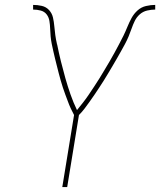

<svg xmlns="http://www.w3.org/2000/svg" viewBox="-20 -763 653 783"><path d="M234 0 282 -294Q275 -307 268.5 -321Q262 -335 257 -349Q252 -363 246.5 -377Q241 -391 236.5 -405.5Q232 -420 227.5 -435Q223 -450 219.5 -464.5Q216 -479 212 -494Q208 -509 204.5 -524Q201 -539 197.5 -554Q194 -569 191 -584Q188 -599 186.5 -614.5Q185 -630 184.5 -646Q184 -662 181.5 -677.5Q179 -693 170 -704.5Q161 -716 146 -720Q131 -724 115 -724V-743Q133 -743 150.5 -739Q168 -735 180 -722Q192 -709 196 -691.5Q200 -674 201.5 -656Q203 -638 205.5 -620Q208 -602 212 -585V-584V-583L213 -582Q220 -547 228.5 -512.5Q237 -478 246.5 -444.5Q256 -411 267.5 -378Q279 -345 294 -314Q307 -330 319.5 -346Q332 -362 343 -378.5Q354 -395 365 -411.5Q376 -428 386.5 -445Q397 -462 407 -479Q417 -496 427.5 -513.5Q438 -531 447 -548Q456 -565 465.5 -582.5Q475 -600 483.5 -617.5Q492 -635 499.5 -653.5Q507 -672 516.5 -689.5Q526 -707 541 -720.5Q556 -734 575.5 -738.5Q595 -743 613 -743V-724Q597 -724 580 -720Q563 -716 550 -704.5Q537 -693 529.5 -677.5Q522 -662 516.5 -646Q511 -630 504.5 -614.5Q498 -599 490 -584Q482 -569 473.5 -554Q465 -539 456.5 -524Q448 -509 439 -494Q430 -479 421.5 -464.5Q413 -450 403.5 -435Q394 -420 384.5 -405.5Q375 -391 365.5 -377Q356 -363 346 -349Q336 -335 325.5 -321Q315 -307 302 -294L254 0Z"/></svg>

Font: Iosevka Thin Extended Oblique
Style: Regular
Weight: 100
Width: 7
Italic angle: -9°
Monospace: yes
Designer: Belleve Invis
Foundry: Belleve Invis
Version: Version 32.5.0; ttfautohint (v1.8.4)